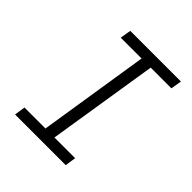

<svg xmlns="http://www.w3.org/2000/svg" viewBox="-199 -864 997 997"><g transform="rotate(45 300.0 -365.0)"><path d="M70 0 79 -60H233L329 -670H176L186 -730H558L548 -670H396L299 -60H451L442 0Z"/></g></svg>

Font: NKDuy Mono ExtraLight
Style: Italic
Weight: 200
Italic angle: -9°
Monospace: yes
Designer: NKDuy
Foundry: NKDuy
Version: Version 2.251; ttfautohint (v1.8.4.7-5d5b)